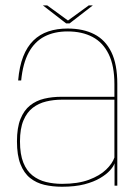

<svg xmlns="http://www.w3.org/2000/svg" viewBox="-20 -706 533 730"><path d="M215.5 4Q265 4 300.8 -5.2Q336.5 -14.5 360.5 -28.8Q384.5 -43 398 -58Q411.5 -73 415.5 -85V0H426V-387Q426 -462 403.2 -508.2Q380.5 -554.5 338.2 -576Q296 -597.5 237 -597.5Q196.5 -597.5 163.8 -586.5Q131 -575.5 107 -552Q83 -528.5 68.2 -491Q53.5 -453.5 49 -400H60.5Q67 -466 89.5 -507Q112 -548 149.2 -567.2Q186.5 -586.5 237 -586.5Q292 -586.5 331.8 -565.5Q371.5 -544.5 393.2 -500.2Q415 -456 415 -386V-338H212.5Q178.5 -338 148 -330.8Q117.5 -323.5 94.2 -305Q71 -286.5 57.8 -253.5Q44.5 -220.5 44.5 -168.5Q44.5 -115.5 57.8 -81.8Q71 -48 94.5 -29.2Q118 -10.5 149 -3.2Q180 4 215.5 4ZM216 -7Q184 -7 155.2 -14Q126.5 -21 104 -38.5Q81.5 -56 68.8 -87.5Q56 -119 56 -168.5Q56 -217 69.2 -248.2Q82.5 -279.5 105 -296.5Q127.5 -313.5 155.8 -320.2Q184 -327 214 -327H415V-107Q407.5 -84.5 383.5 -61.2Q359.5 -38 318 -22.5Q276.5 -7 216 -7ZM231.5 -617H244.5L333 -685.5H317.5L238.5 -628L159.5 -685.5H143Z"/></svg>

Font: Anybody Thin
Style: Regular
Weight: 100
Designer: Tyler Finck
Foundry: Etcetera Type Company
Version: Version 1.114;gftools[0.9.25]